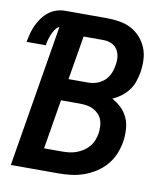

<svg xmlns="http://www.w3.org/2000/svg" viewBox="-84 -805 767 875"><g transform="rotate(10 299.0 -367.5)"><path d="M25 0 134 -658Q122 -652 114 -640Q106 -628 101 -615.5Q96 -603 92.5 -590.5Q89 -578 87 -565H-2Q2 -585 7 -604.5Q12 -624 20.5 -642.5Q29 -661 41.5 -678.5Q54 -696 70.5 -709Q87 -722 106.5 -728.5Q126 -735 146 -735H340Q370 -735 399.5 -730Q429 -725 453.5 -712Q478 -699 496.5 -678Q515 -657 525.5 -631Q536 -605 537 -575Q538 -545 533 -515Q529 -494 521.5 -472.5Q514 -451 500 -433Q486 -415 467.5 -401Q449 -387 428 -378Q452 -365 471 -346.5Q490 -328 501 -303.5Q512 -279 513.5 -250.5Q515 -222 511 -193Q506 -164 494.5 -136Q483 -108 463 -84.5Q443 -61 416.5 -44Q390 -27 361.5 -17Q333 -7 304 -3.5Q275 0 247 0ZM216 -431H305Q325 -431 344.5 -437Q364 -443 380 -457Q396 -471 404.5 -490Q413 -509 416 -529Q420 -549 418 -568.5Q416 -588 406 -603.5Q396 -619 378.5 -626.5Q361 -634 341 -634H250ZM161 -101H246Q262 -101 278.5 -103Q295 -105 311 -111Q327 -117 341.5 -126.5Q356 -136 367.5 -149.5Q379 -163 385 -179Q391 -195 394 -211Q396 -227 395.5 -243.5Q395 -260 389.5 -274.5Q384 -289 373 -300Q362 -311 348.5 -318Q335 -325 318.5 -327.5Q302 -330 285 -330H199Z"/></g></svg>

Font: Iosevka Extended
Style: Bold Italic
Weight: 700
Width: 7
Italic angle: -9°
Monospace: yes
Designer: Belleve Invis
Foundry: Belleve Invis
Version: Version 32.5.0; ttfautohint (v1.8.4)